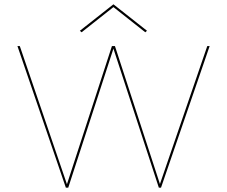

<svg xmlns="http://www.w3.org/2000/svg" viewBox="-20 -872 1055 892"><path d="M954 -658 728 0H718L507 -646L297 0H286L61 -658H72L291 -16L500 -658H514L723 -17L943 -658ZM655 -722 507 -839 359 -722 351 -729 507 -852 663 -729Z"/></svg>

Font: Ysabeau Hairline
Style: Regular
Weight: 100
Designer: Christian Thalmann (Catharsis Fonts)
Version: Version 0.003